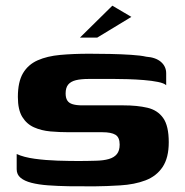

<svg xmlns="http://www.w3.org/2000/svg" viewBox="-20 -654 654 679"><path d="M39 -109.3Q64.2 -97.8 103 -92.5Q141.8 -87.2 183.7 -85.9Q225.6 -84.6 257.9 -84.6Q270.3 -84.6 288.8 -84.9Q307.2 -85.3 319 -85.6Q346.3 -86.2 365.1 -91.7Q383.9 -97.2 393.5 -109.3Q403.2 -121.4 403.2 -142.6Q403.2 -168.5 388.1 -177.5Q373.1 -186.4 342.2 -186.4Q330.7 -186.4 316.1 -186.4Q301.5 -186.4 279.8 -186.4Q258 -186.4 223.5 -186.4Q190.6 -186.4 158.4 -189.2Q126.2 -192.1 100.3 -203.7Q74.4 -215.2 58.8 -240.5Q43.2 -265.8 43.2 -311Q43.2 -364.5 61.4 -395.2Q79.6 -425.8 113.2 -440.7Q146.8 -455.6 193.2 -459.8Q239.6 -464 296.1 -464Q330 -464 369.4 -463.2Q408.8 -462.4 443.6 -460.1Q478.4 -457.9 496.8 -453.5Q530.7 -451.1 549.2 -435.1Q567.7 -419 567.7 -394.7Q567.7 -391 567.7 -381.5Q567.7 -372 567.7 -363.1Q567.7 -354.3 567.7 -352.6Q560.4 -359.8 538.7 -364.2Q517.1 -368.6 488.6 -370.9Q460.2 -373.2 432.4 -374Q404.5 -374.8 384.3 -374.8H294.1Q266.6 -374.8 248.4 -370.4Q230.2 -365.9 221.1 -354.8Q212.1 -343.7 212.1 -323.7Q212.1 -307.8 218 -298.6Q223.8 -289.3 237.1 -285.4Q250.5 -281.4 271.2 -281.4Q332.3 -281.4 369.2 -281.4Q406.1 -281.4 416.6 -281.4Q465.2 -281.4 501.1 -273Q537.1 -264.7 556.9 -236.9Q576.8 -209.1 576.8 -150.9Q576.8 -96.1 555.1 -63.5Q533.3 -30.9 494.6 -16.2Q455.8 -1.4 404.9 1.6Q357 4.6 314 5Q271 5.3 222.9 4.6Q183.4 3.9 149.7 1.4Q116 -1.1 91.2 -7.5Q66.3 -13.9 52.7 -25.4Q39 -36.8 39 -55.6ZM262.7 -521 377.3 -633.9 444.6 -594.3 323.8 -521Z"/></svg>

Font: Genos Thin
Style: Regular
Weight: 100
Designer: Robert E. Leuschke
Foundry: Robert E. Leuschke
Version: Version 1.010